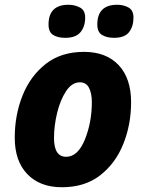

<svg xmlns="http://www.w3.org/2000/svg" viewBox="-20 -777 608 807"><path d="M240 10Q337 10 401.5 -40.5Q466 -91 498.5 -172.5Q531 -254 531 -347Q531 -448 478.5 -503.5Q426 -559 333 -559Q237 -559 172.5 -508.5Q108 -458 75 -376Q42 -294 42 -198Q42 -100 95 -45Q148 10 240 10ZM258 -118Q207 -118 207 -197Q207 -248 220 -302Q233 -356 257.5 -393.5Q282 -431 316 -431Q342 -431 354 -408Q366 -385 366 -348Q366 -262 336.5 -190Q307 -118 258 -118ZM254 -618Q299 -618 318.5 -642Q338 -666 338 -703Q338 -734 316 -745.5Q294 -757 268 -757Q184 -757 184 -674Q184 -642 203.5 -630Q223 -618 254 -618ZM459 -618Q504 -618 522.5 -642Q541 -666 541 -703Q541 -734 520 -745.5Q499 -757 473 -757Q389 -757 389 -674Q389 -642 409 -630Q429 -618 459 -618Z"/></svg>

Font: Noto Sans Display Extra
Style: Italic
Weight: 800
Italic angle: -12°
Designer: Monotype Design Team
Foundry: Monotype Imaging Inc.
Version: Version 1.900